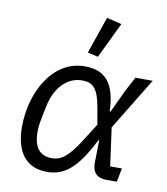

<svg xmlns="http://www.w3.org/2000/svg" viewBox="-87 -853 815 938"><g transform="rotate(10 320.5 -384.0)"><path d="M442 -762 368 -780 305 -597 357 -585ZM567 -68H509L483 -257L641 -516H555L518 -446L464 -332H460C456 -472 403 -528 303 -528C141 -528 51 -351 51 -185C51 -58 106 12 209 12C289 12 352 -28 430 -184H434L432 -74C431 -24 456 0 503 0H554ZM222 -58C164 -58 130 -91 130 -175C130 -191 132 -209 135 -226L150 -301C170 -401 230 -458 302 -458C353 -458 381 -435 397 -343L412 -258L359 -174C299 -78 263 -58 222 -58Z"/></g></svg>

Font: Braiins Sans
Style: Italic
Weight: 400
Italic angle: -11.31°
Designer: Mike Abbink, Paul van der Laan, Pieter van Rosmalen, Jiri Chlebus, Lubos Buracinsky
Foundry: Bold Monday, Sudetype
Version: Version 1.000;hotconv 1.0.109;makeotfexe 2.5.65596